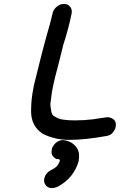

<svg xmlns="http://www.w3.org/2000/svg" viewBox="-20 -708 628 976"><path d="M332 3Q259 3 197 -28Q138 -67 138 -142V-144Q138 -201 149 -256Q152 -275 157 -293Q197 -457 217 -527Q234 -583 247 -639Q251 -659 268 -673.5Q285 -688 305 -688Q325 -688 336 -674Q345 -663 345 -649Q345 -644 344 -639Q328 -560 302 -481Q276 -375 261 -319Q251 -280 244 -240Q239 -204 237 -187Q236 -184 236 -179Q236 -167 240 -148V-146Q240 -140 244 -131Q248 -122 249 -122Q254 -117 265 -112Q286 -96 362 -96Q407 -96 457 -102Q471 -105 485.5 -106.5Q500 -108 516 -111L527 -112Q541 -112 553 -104Q569 -95 569 -75Q569 -70 568 -63Q566 -51 555 -36Q544 -21 523 -17Q413 3 332 3ZM244 248Q218 248 207 224Q204 217 204 208Q204 204 205 200Q211 172 237 158L253 149Q255 149 265.5 140Q276 131 277 124Q283 115 284 110V108Q284 102 278 101Q277 101 269.5 100.5Q262 100 250 87Q242 79 242 65Q242 59 243 53Q246 35 262.5 19.5Q279 4 301 4Q350 9 374 49Q382 64 382 86Q382 99 379 114Q353 200 271 242Q257 248 244 248Z"/></svg>

Font: Bad Comic
Style: Italic
Weight: 400
Italic angle: -11°
Designer: GGBotNet
Foundry: GGBotNet
Version: 0.95